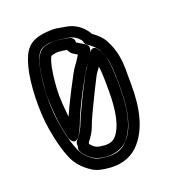

<svg xmlns="http://www.w3.org/2000/svg" viewBox="-165 -726 754 839"><g transform="rotate(-30 212.0 -306.0)"><path d="M275 -563C239 -577 212 -586 190 -586C173 -586 164 -587 152 -582C107 -565 86 -479 69 -417C59 -380 50 -296 50 -250C50 -229 51 -209 52 -188C52 -188 60 -137 95 -172C109 -186 122 -206 136 -230C149 -251 174 -287 210 -334C245 -379 268 -406 271 -409C287 -422 297 -435 310 -450C320 -461 344 -482 324 -502C321 -505 317 -509 312 -513L290 -532C295 -545 287 -558 275 -563ZM240 -523C245 -508 247 -502 259 -492L271 -482C261 -471 250 -457 239 -448C217 -430 120 -298 100 -267C101 -283 103 -303 105 -327C111 -385 121 -417 134 -461C149 -508 164 -532 169 -535C171 -535 179 -536 190 -536C198 -536 213 -533 240 -523ZM326 -501C348 -479 360 -461 363 -452C372 -424 376 -401 375 -382C373 -339 365 -300 359 -263C340 -153 306 -84 264 -52L262 -51C235 -27 205 -20 162 -30C132 -37 114 -46 106 -53C80 -76 66 -101 60 -129C49 -181 49 -214 49 -263C49 -318 60 -388 75 -442C92 -503 116 -573 151 -584C191 -596 244 -575 268 -567C291 -560 307 -546 318 -525C318 -524 319 -523 319 -522C319 -514 320 -507 326 -501ZM369 -530C368 -535 366 -539 361 -549C345 -579 319 -603 284 -614C278 -616 269 -619 259 -623C245 -629 228 -633 205 -635C117 -644 88 -610 57 -544C27 -480 -1 -354 -1 -263C-1 -211 0 -172 11 -119C19 -79 41 -45 73 -16C91 0 117 10 150 18C204 31 254 21 295 -13C352 -60 389 -139 408 -254C411 -272 414 -291 418 -311C428 -367 429 -414 411 -468C404 -489 391 -507 369 -530ZM320 -461C311 -452 285 -420 275 -411C254 -392 239 -367 219 -342C195 -311 177 -284 154 -252C126 -213 122 -192 80 -158C74 -153 71 -145 71 -138V-137C68 -129 64 -123 66 -114C73 -87 99 -56 123 -45C165 -23 224 -20 263 -52C312 -93 341 -165 358 -263C368 -318 373 -360 374 -387C375 -405 372 -421 365 -444C364 -446 363 -449 362 -451C362 -451 351 -492 320 -461ZM324 -390V-388C324 -366 318 -327 308 -271C291 -177 265 -118 231 -90C216 -77 198 -74 173 -80C141 -88 131 -95 118 -119L120 -125C139 -141 156 -160 166 -178C183 -209 208 -240 227 -268C245 -294 271 -328 289 -352C304 -373 309 -374 324 -390Z"/></g></svg>

Font: AppleStorm
Style: CBo
Weight: 400
Foundry: Cannot Into Space Fonts
Version: Version 1.01